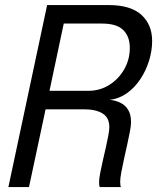

<svg xmlns="http://www.w3.org/2000/svg" viewBox="-20 -758 636 778"><path d="M14 0 171 -737.5H420Q509.5 -737.5 553 -697.8Q596.5 -658 596.5 -592Q596.5 -552.5 584 -512Q571.5 -471.5 548.5 -437Q525.5 -402.5 493.8 -380Q462 -357.5 424 -353.5Q447 -351.5 466.8 -342.2Q486.5 -333 498.8 -313.8Q511 -294.5 511 -263Q511 -249.5 506.5 -225.5Q502 -201.5 495.5 -172.2Q489 -143 482.5 -113.8Q476 -84.5 471.5 -60Q467 -35.5 467 -21.5Q467 -14 467.8 -8.2Q468.5 -2.5 470 0H384Q381.5 -6.5 381.5 -20Q381.5 -33 385.8 -55.8Q390 -78.5 396.2 -105.2Q402.5 -132 408.5 -158.8Q414.5 -185.5 418.8 -208Q423 -230.5 423 -243Q423 -281 396 -298Q369 -315 321.5 -315H127L171 -344.5L97.5 0ZM174.5 -361.5 141 -390H338Q385 -390 423 -414Q461 -438 483.5 -477.5Q506 -517 506 -564Q506 -610 479.5 -636.2Q453 -662.5 393.5 -662.5H202L248.5 -710.5Z"/></svg>

Font: Epilogue
Style: Italic
Weight: 400
Italic angle: -12°
Designer: Tyler Finck
Foundry: Etcetera Type Co
Version: Version 2.112